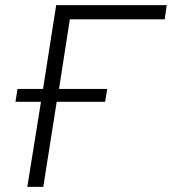

<svg xmlns="http://www.w3.org/2000/svg" viewBox="-20 -725 667 745"><path d="M86 0 139 -330H40L48 -380H147L198 -705H627L619 -650H251L209 -380H396L388 -330H200L148 0Z"/></svg>

Font: Nunito Sans Light
Style: Italic
Weight: 300
Italic angle: -9°
Designer: Vernon Adams
Foundry: Vernon Adams
Version: Version 3.006; ttfautohint (v1.8.3)